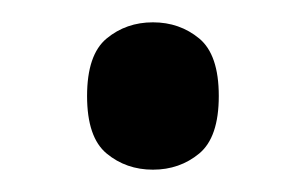

<svg xmlns="http://www.w3.org/2000/svg" viewBox="-20 -145 274 172"><path d="M117 7Q93 7 75.5 -7.5Q58 -22 58 -59Q58 -96 75.5 -110.5Q93 -125 117 -125Q141 -125 158.5 -110.5Q176 -96 176 -59Q176 -22 158.5 -7.5Q141 7 117 7Z"/></svg>

Font: Noto Serif Tamil SemiCondensed
Style: Regular
Weight: 400
Width: 4
Designer: Indian Type Foundry, Tom Grace, and the Monotype Design Team
Foundry: Monotype Imaging Inc.
Version: Version 2.004